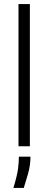

<svg xmlns="http://www.w3.org/2000/svg" viewBox="-20 -720 238 945"><path d="M71 0V-700H127V0ZM46 205Q65 142 69 109Q73 76 73 51H130Q130 94 117.5 137Q105 180 97 205Z"/></svg>

Font: Bricolage Grotesque 12pt Condensed ExtraLight
Style: Regular
Weight: 200
Width: 3
Designer: Mathieu Triay
Foundry: Atelier Triay
Version: Version 1.001; ttfautohint (v1.8.4.7-5d5b);gftools[0.9.33.de